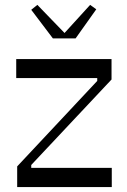

<svg xmlns="http://www.w3.org/2000/svg" viewBox="-20 -760 516 780"><path d="M49.8 0V-84L375 -431.2V-442.9H45.9V-520H433.1V-437L106.9 -89.8V-78.1H434.1V0ZM194.8 -604 106.9 -720.2 131.8 -740.2 242.2 -626 346.2 -740.2 371.1 -722.2 287.1 -604Z"/></svg>

Font: Ribes
Style: Regular
Weight: 400
Designer: Luigi Gorlero
Foundry: Collletttivo
Version: Version 2.100;Glyphs 3.2 (3217)